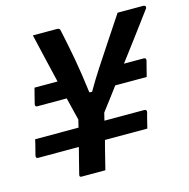

<svg xmlns="http://www.w3.org/2000/svg" viewBox="-106 -801 890 902"><g transform="rotate(-15 338.5 -350.0)"><path d="M362 -263Q358 -244 353 -226H546Q560 -226 557 -212Q555 -206 551 -190.5Q547 -175 543.5 -160Q540 -145 538 -138H332Q327 -119 322 -100Q316 -75 309 -48Q302 -21 297 0H181Q170 0 173 -12Q181 -44 189 -75.5Q197 -107 205 -138H8Q-6 -138 -2 -153Q0 -160 3.5 -174.5Q7 -189 11 -204Q15 -219 16 -226H227Q232 -245 236 -263Q231 -284 224 -311.5Q217 -339 209 -373H66Q54 -373 57 -387Q59 -394 62.5 -408.5Q66 -423 70 -438.5Q74 -454 76 -461H188Q176 -511 162 -571Q148 -631 132 -700H249Q257 -700 260.5 -696.5Q264 -693 265 -685Q280 -616 293.5 -542.5Q307 -469 319 -373L332 -372Q362 -424 394 -473Q426 -522 462.5 -577Q499 -632 544 -700H669Q676 -700 679 -695Q682 -690 677 -683Q636 -628 594.5 -572Q553 -516 511 -461H607Q620 -461 617 -447Q615 -439 611 -424Q607 -409 603.5 -394.5Q600 -380 598 -373H445Q424 -345 403.5 -317.5Q383 -290 362 -263Z"/></g></svg>

Font: Recursive Mn Lnr St SmB
Style: Italic
Weight: 600
Italic angle: -15°
Monospace: yes
Version: Version 1.079;hotconv 1.0.112;makeotfexe 2.5.65598; ttfautoh